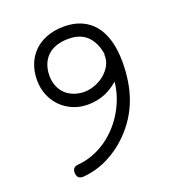

<svg xmlns="http://www.w3.org/2000/svg" viewBox="-130 -725 862 931"><g transform="rotate(-20 301.0 -259.5)"><path d="M143.6 99.1H139.6Q108.9 99.1 108.9 64.9Q108.9 37.6 138.2 35.2Q179.7 31.7 217.3 17.3Q254.9 2.9 287.4 -19.8Q319.8 -42.5 346.9 -72.5Q374 -102.5 393.8 -136.7Q413.6 -170.9 426 -208Q438.5 -245.1 441.9 -282.7Q441.4 -281.7 436 -277.8Q403.8 -250 365.2 -235.8Q326.7 -221.7 283.2 -221.7Q242.2 -221.7 207 -236.6Q171.9 -251.5 146 -277.6Q120.1 -303.7 105.5 -339.4Q90.8 -375 90.8 -416.5Q90.8 -460.9 105.2 -497.8Q119.6 -534.7 146.7 -561.3Q173.8 -587.9 213.1 -602.8Q252.4 -617.7 301.8 -617.7Q352.1 -617.7 391.1 -600.6Q430.2 -583.5 456.8 -550.5Q483.4 -517.6 497.1 -469.2Q510.7 -420.9 510.7 -358.4Q510.7 -308.1 503.4 -261.2Q496.1 -214.4 480.5 -171.4Q464.8 -128.4 439.7 -89.1Q414.6 -49.8 379.4 -14.6Q332 32.7 272.5 62.7Q212.9 92.8 143.6 99.1ZM441.9 -425.3Q431.6 -487.3 397 -520.8Q362.3 -554.2 301.8 -554.2Q266.6 -554.2 239 -544.7Q211.4 -535.2 192.9 -517.1Q174.3 -499 164.6 -473.6Q154.8 -448.2 154.8 -416.5Q154.8 -387.2 164.6 -363Q174.3 -338.9 191.9 -321.8Q209.5 -304.7 234.6 -295.2Q259.8 -285.6 290.5 -285.6Q321.3 -287.1 348.6 -298.3Q376 -309.6 396.2 -327.4Q416.5 -345.2 428.5 -367.7Q440.4 -390.1 440.4 -413.6Q440.4 -414.6 440.2 -415Q439.9 -415.5 439.9 -416.5Q439.9 -418.9 440.4 -420.9Q440.9 -422.9 441.9 -425.3Z"/></g></svg>

Font: Erica Type
Style: Regular
Weight: 400
Designer: Peter Wiegel
Foundry: Peter Wiegel
Version: Version 1.000 2010 initial release